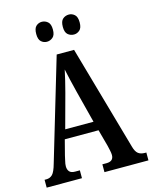

<svg xmlns="http://www.w3.org/2000/svg" viewBox="-133 -1002 865 1088"><g transform="rotate(-15 300.0 -457.5)"><path d="M3 0V-46H14Q35 -46 49.5 -60.5Q64 -75 77 -122L253 -714H355L530 -98Q538 -69 552.5 -57.5Q567 -46 592 -46H600V0H342V-46H366Q408 -46 408 -83Q408 -94 404.5 -110Q401 -126 398 -139L371 -238H173L150 -149Q148 -137 143.5 -119.5Q139 -102 139 -88Q139 -69 149 -57.5Q159 -46 182 -46H210V0ZM190 -292H356L307 -483Q297 -523 289 -557Q281 -591 275 -620Q269 -591 261 -558Q253 -525 244 -491ZM378 -798Q357 -798 342 -811Q327 -824 327 -856Q327 -889 342 -902Q357 -915 378 -915Q396 -915 411 -902Q426 -889 426 -856Q426 -824 411 -811Q396 -798 378 -798ZM219 -798Q200 -798 185.5 -811Q171 -824 171 -856Q171 -889 185.5 -902Q200 -915 219 -915Q238 -915 253.5 -902Q269 -889 269 -856Q269 -824 253.5 -811Q238 -798 219 -798Z"/></g></svg>

Font: Noto Serif Ethiopic ExtraCondensed SemiBold
Style: Regular
Weight: 600
Width: 2
Designer: Monotype Design Team
Foundry: Monotype Imaging Inc.
Version: Version 2.102; ttfautohint (v1.8.4.7-5d5b)